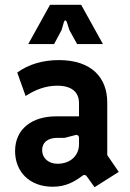

<svg xmlns="http://www.w3.org/2000/svg" viewBox="-20 -770 545 802"><path d="M342 -34 375 12 476 -52 428 -122V-342C428 -445 363 -519 226 -519C160 -519 100 -502 52 -467L87 -369C127 -395 170 -412 219 -412C280 -412 310 -385 310 -339V-284H214C116 -284 43 -233 43 -139C43 -53 103 10 200 10C255 10 291 -11 323 -35C330 -41 336 -41 342 -34ZM220 -86C182 -86 156 -110 156 -143C156 -175 180 -194 218 -194H249L292 -205C302 -209 310 -204 310 -194V-167C310 -122 276 -86 220 -86ZM98 -586H206L237 -644L247 -678C250 -687 256 -687 259 -678L270 -644L302 -586H410L319 -750H189Z"/></svg>

Font: Finlandica SemiBold
Style: Regular
Weight: 600
Designer: Niklas Ekholm, Juho Hiilivirta, Jaakko Suomalainen
Foundry: Helsinki Type Studio
Version: Version 2.000;Glyphs 3.2 (3202)